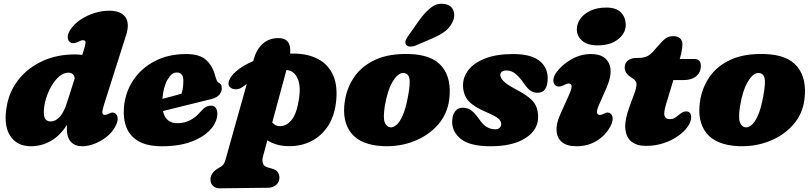

<svg xmlns="http://www.w3.org/2000/svg" viewBox="-20 -778 4404 1041"><path d="M664 -588.5 543.5 -209Q533 -175.5 535.2 -165.2Q537.5 -155 548.5 -155Q558.5 -155 573.5 -163Q592.5 -174 607.5 -161Q617.5 -152.5 618 -134.5Q618.5 -116.5 604.5 -91Q587.5 -59 556.8 -35.2Q526 -11.5 491.2 1.8Q456.5 15 426 15Q386.5 15 364.5 -8.8Q342.5 -32.5 342.5 -81Q342.5 -91 343 -101Q305.5 -42 255.2 -13.5Q205 15 147.5 15Q70 15 33.2 -44.8Q-3.5 -104.5 19 -214.5Q34.5 -290 84 -350.8Q133.5 -411.5 211 -447.2Q288.5 -483 387.5 -483Q407.5 -483 426 -480L433.5 -504Q443.5 -534.5 444 -547.2Q444.5 -560 429.5 -560Q423 -560 416.8 -557.2Q410.5 -554.5 401 -550Q387.5 -543.5 377.2 -543.8Q367 -544 360 -549Q347.5 -557.5 347.2 -576.5Q347 -595.5 362 -618Q382.5 -649 417 -671.8Q451.5 -694.5 492 -707.2Q532.5 -720 571 -720Q635 -720 659.5 -685.8Q684 -651.5 664 -588.5ZM217.5 -168.5Q217.5 -141.5 227.5 -130.5Q237.5 -119.5 254.5 -119.5Q281 -119.5 303.8 -144.2Q326.5 -169 344 -224L385 -353Q380.5 -384 351 -384Q325 -384 301 -363.5Q277 -343 258.2 -310.2Q239.5 -277.5 228.5 -240Q217.5 -202.5 217.5 -168.5Z M1158.5 -163Q1158.5 -119 1123.5 -78.2Q1088.5 -37.5 1021.2 -11.2Q954 15 857.5 15Q779.5 15 732.2 -11.8Q685 -38.5 666 -86Q647 -133.5 652 -195.5Q659 -278.5 702.8 -343.8Q746.5 -409 820 -447Q893.5 -485 989.5 -485Q1063 -485 1098.5 -452Q1134 -419 1147.5 -364Q1150.5 -353 1154.5 -343.5Q1158.5 -334 1163.5 -331Q1172 -327.5 1177.2 -320.2Q1182.5 -313 1182.5 -300Q1182.5 -281.5 1169.8 -265Q1157 -248.5 1122.5 -240Q1090 -232 1045.5 -221Q1001 -210 953 -198.2Q905 -186.5 863.5 -176Q878 -110 941.5 -110Q978.5 -110 1009 -125.2Q1039.5 -140.5 1061.5 -166Q1080.5 -188 1093.5 -196.5Q1106.5 -205 1124.5 -205Q1142.5 -205 1150.5 -192Q1158.5 -179 1158.5 -163ZM937.5 -385Q911 -385 888.5 -346.2Q866 -307.5 860.5 -242Q888 -249 915.5 -256.5Q943 -264 964.5 -270Q974 -299 974 -341Q974 -385 937.5 -385Z M1296 -307Q1277 -293 1256.8 -293.8Q1236.5 -294.5 1225 -307.5Q1213.5 -321 1223 -343.8Q1232.5 -366.5 1257 -388.5Q1294.5 -422.5 1353 -446.5L1355.5 -456Q1370.5 -510.5 1404.8 -541Q1439 -571.5 1490 -571.5Q1561 -571.5 1553 -487.5Q1561.5 -487.5 1570 -487.5Q1649 -487.5 1705.2 -457.5Q1761.5 -427.5 1787.2 -367.5Q1813 -307.5 1801 -217Q1791.5 -144.5 1756.8 -92.5Q1722 -40.5 1668.5 -13Q1615 14.5 1549 14.5Q1512 14.5 1482 6Q1452 -2.5 1429.5 -17.5L1405 74Q1400.5 91 1405.5 107.2Q1410.5 123.5 1429.5 129L1456 136.5Q1478.5 143 1486.5 156.2Q1494.5 169.5 1495 183Q1495.5 208.5 1477.5 224Q1459.5 239.5 1432 240L1170 243Q1151.5 243.5 1136.2 231.2Q1121 219 1121 193Q1121 178.5 1132.2 161.2Q1143.5 144 1175.5 127Q1188.5 120 1194.2 109.2Q1200 98.5 1203.5 85L1318 -323Q1307 -315.5 1296 -307ZM1496 -94Q1533 -93.5 1561 -127.5Q1589 -161.5 1601.5 -244.5Q1611.5 -311.5 1593.8 -351.8Q1576 -392 1540.5 -397.5Q1537 -398 1533 -398.5L1456 -114Q1472.5 -94.5 1496 -94Z M2200 -485Q2324 -481.5 2377 -416.2Q2430 -351 2415.5 -237.5Q2405.5 -160 2354.8 -102Q2304 -44 2226.2 -13Q2148.5 18 2058 14.5Q1937.5 9 1885.2 -55.2Q1833 -119.5 1849.5 -230Q1860.5 -302.5 1901.5 -361.8Q1942.5 -421 2016.8 -454.8Q2091 -488.5 2200 -485ZM2096.5 -87.5Q2111 -86 2128.5 -99.8Q2146 -113.5 2163 -151Q2180 -188.5 2192.5 -257Q2205.5 -328.5 2199.5 -354Q2193.5 -379.5 2170 -382Q2140 -385.5 2110.5 -338Q2081 -290.5 2066.5 -203Q2056.5 -139.5 2065.8 -114.8Q2075 -90 2096.5 -87.5ZM2251.5 -666Q2283.5 -711 2317.2 -737.2Q2351 -763.5 2392.5 -756Q2427.5 -749.5 2438.2 -721.2Q2449 -693 2435 -661.5Q2421 -631 2395.8 -610.5Q2370.5 -590 2323 -569.5L2234.5 -531.5Q2218.5 -525 2203.2 -525.5Q2188 -526 2182 -535.5Q2174.5 -546.5 2180 -559.8Q2185.5 -573 2196.5 -588Z M2665.5 -77Q2681.5 -77 2689.5 -85.5Q2697.5 -94 2697.5 -105Q2697 -122.5 2681 -136Q2665 -149.5 2612.5 -172Q2549.5 -199 2521.2 -229.5Q2493 -260 2490.5 -310Q2489 -358.5 2519.5 -398Q2550 -437.5 2611 -461.2Q2672 -485 2761.5 -485Q2857 -485 2903.2 -449.5Q2949.5 -414 2949.5 -354Q2949.5 -275 2894.5 -275Q2873 -275 2855.8 -286.8Q2838.5 -298.5 2817.5 -330Q2796 -361 2774.2 -378.5Q2752.5 -396 2725.5 -396Q2692.5 -396 2692.5 -369Q2694 -355 2710.8 -337.5Q2727.5 -320 2774.5 -295Q2821.5 -270.5 2848 -249.2Q2874.5 -228 2885.5 -204.5Q2896.5 -181 2897.5 -150Q2900.5 -76.5 2831.5 -30.8Q2762.5 15 2640.5 15Q2529 15 2480 -23.5Q2431 -62 2431.5 -119Q2432.5 -155 2447.8 -174.5Q2463 -194 2488.5 -194Q2517 -194 2537 -178Q2557 -162 2576.5 -134Q2599 -100.5 2620.2 -88.8Q2641.5 -77 2665.5 -77Z M3220.5 -532Q3165 -532 3136.2 -557.2Q3107.5 -582.5 3107.5 -619Q3107.5 -649.5 3126.5 -676.2Q3145.5 -703 3181.2 -720Q3217 -737 3267 -737Q3322 -737 3347.2 -710Q3372.5 -683 3372.5 -643Q3372.5 -597.5 3331 -564.8Q3289.5 -532 3220.5 -532ZM3227.5 -209Q3203.5 -155 3232.5 -155Q3238.5 -155 3243.2 -156.5Q3248 -158 3257.5 -163Q3276.5 -174 3291.5 -161Q3301.5 -152.5 3301.8 -134.5Q3302 -116.5 3288.5 -91Q3262.5 -43.5 3214.8 -14.2Q3167 15 3106 15Q3053 15 3026.2 -8Q2999.5 -31 2997.5 -69.8Q2995.5 -108.5 3016.5 -155L3064 -261Q3081 -299 3079.2 -312Q3077.5 -325 3062.5 -325Q3056 -325 3049.8 -322.2Q3043.5 -319.5 3034 -315Q3020.5 -308.5 3010.2 -308.8Q3000 -309 2993 -314Q2980.5 -322.5 2980 -341.5Q2979.5 -360.5 2995 -383Q3023 -424 3074.8 -454.5Q3126.5 -485 3184.5 -485Q3257 -485 3281.2 -435.5Q3305.5 -386 3268 -301Z M3412 -352 3397 -362Q3367 -382 3367 -412Q3367 -436 3384.5 -450Q3402 -464 3432 -464H3441Q3467.5 -464 3486 -471.8Q3504.5 -479.5 3526 -504L3567 -550Q3577 -561.5 3592.2 -571.8Q3607.5 -582 3631.5 -582Q3655 -582 3667.5 -569.8Q3680 -557.5 3680 -539.5Q3680 -525 3676.5 -504Q3673 -483 3665.5 -458H3746Q3780 -458 3780 -421Q3780 -386 3755 -365Q3730 -344 3688 -344H3631L3591.5 -214Q3577 -165.5 3583.5 -148.8Q3590 -132 3611.5 -132Q3626 -132 3636.2 -137.8Q3646.5 -143.5 3661.5 -156Q3675 -166.5 3682.5 -170.2Q3690 -174 3699.5 -174Q3727.5 -174 3727.5 -141Q3727.5 -118.5 3709 -91.8Q3690.5 -65 3657.2 -41.2Q3624 -17.5 3579.2 -2.2Q3534.5 13 3481.5 13Q3433.5 13 3404 -10Q3374.5 -33 3370.5 -81Q3366.5 -129 3394.5 -204L3418 -267Q3431.5 -303 3431 -321.2Q3430.5 -339.5 3412 -352Z M4126 -485Q4250 -481.5 4303 -416.2Q4356 -351 4341.5 -237.5Q4331.5 -160 4280.8 -102Q4230 -44 4152.2 -13Q4074.5 18 3984 14.5Q3863.5 9 3811.2 -55.2Q3759 -119.5 3775.5 -230Q3786.5 -302.5 3827.5 -361.8Q3868.5 -421 3942.8 -454.8Q4017 -488.5 4126 -485ZM4022.5 -87.5Q4037 -86 4054.5 -99.8Q4072 -113.5 4089 -151Q4106 -188.5 4118.5 -257Q4131.5 -328.5 4125.5 -354Q4119.5 -379.5 4096 -382Q4066 -385.5 4036.5 -338Q4007 -290.5 3992.5 -203Q3982.5 -139.5 3991.8 -114.8Q4001 -90 4022.5 -87.5Z"/></svg>

Font: Fraunces 9pt SuperSoft Black
Style: Italic
Weight: 900
Italic angle: -16°
Version: Version 1.000;[0bf87f6ff]